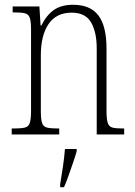

<svg xmlns="http://www.w3.org/2000/svg" viewBox="-20 -563 564 804"><path d="M29 0V-25H41Q70 -25 85 -29Q100 -33 105 -49Q110 -65 110 -99V-438Q110 -472 105 -487.5Q100 -503 85.5 -507Q71 -511 43 -511H33V-536H145L150 -456H153Q175 -500 206 -521.5Q237 -543 286 -543Q358 -543 392 -498.5Q426 -454 426 -359V-99Q426 -65 431 -49Q436 -33 450 -29Q464 -25 493 -25H500V0H385V-361Q385 -428 361.5 -469Q338 -510 280 -510Q216 -510 183.5 -462.5Q151 -415 151 -331V-98Q151 -64 156 -48.5Q161 -33 176 -29Q191 -25 220 -25H228V0ZM232 208Q238 172 243.5 135Q249 98 252 61H301V71Q295 92 285.5 119.5Q276 147 266.5 174Q257 201 248 221H232Z"/></svg>

Font: Noto Serif Tamil Condensed ExtraLight
Style: Regular
Weight: 200
Width: 3
Designer: Indian Type Foundry, Tom Grace, and the Monotype Design Team
Foundry: Monotype Imaging Inc.
Version: Version 2.004; ttfautohint (v1.8.4.7-5d5b)